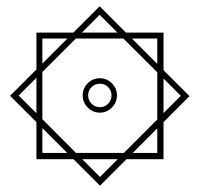

<svg xmlns="http://www.w3.org/2000/svg" viewBox="-20 -465 626 602"><path d="M293.5 117.2 210.4 34.2H94.2V-82L11.7 -164.6L94.2 -247.1V-362.8H210L292.5 -445.3L375 -362.8H492.7V-245.1L574.2 -163.6L492.7 -82V34.2H376.5ZM218.3 14.6H368.2L473.1 -90.3V-238.3L366.7 -344.2H217.8L112.8 -239.3V-91.3ZM293 -111.8Q271 -111.8 255.1 -127.7Q239.3 -143.6 239.3 -166Q239.3 -188 255.1 -203.9Q271 -219.7 293 -219.7Q314.9 -219.7 330.8 -203.9Q346.7 -188 346.7 -166Q346.7 -143.6 330.8 -127.7Q314.9 -111.8 293 -111.8ZM293 -128.9Q308.6 -128.9 319.1 -139.9Q329.6 -150.9 329.6 -166Q329.6 -181.2 319.1 -191.9Q308.6 -202.6 293 -202.6Q277.8 -202.6 267.1 -191.9Q256.3 -181.2 256.3 -166Q256.3 -150.9 267.1 -139.9Q277.8 -128.9 293 -128.9ZM393.6 -344.2 473.1 -264.6V-344.2ZM236.8 -362.8H348.1L292.5 -418.5ZM94.2 -109.9V-221.2L38.6 -165.5ZM112.8 -265.6 191.4 -344.2H112.8ZM293.5 89.8 349.1 34.2H237.8ZM112.8 14.6H190.9L112.8 -63.5ZM473.1 -62.5 396 14.6H473.1ZM492.7 -218.8V-110.4L546.9 -164.6Z"/></svg>

Font: Cascadia Mono NF ExtraLight
Style: Regular
Weight: 200
Monospace: yes
Designer: Aaron Bell
Foundry: Saja Typeworks
Version: Version 2404.023; ttfautohint (v1.8.4)